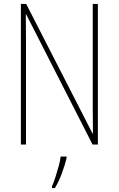

<svg xmlns="http://www.w3.org/2000/svg" viewBox="-20 -734 602 975"><path d="M477 0H450L113 -661H111Q111 -634 111.5 -605Q112 -576 112 -534V0H86V-714H113L450 -56H452Q452 -91 451.5 -127.5Q451 -164 451 -190V-714H477ZM318 70Q309 106 294 146.5Q279 187 259 221H244V212Q252 195 261 167Q270 139 278 110Q286 81 288 61H318Z"/></svg>

Font: Noto Sans Telugu Condensed Thin
Style: Regular
Weight: 100
Width: 3
Designer: Jelle Bosma - Monotype Design Team
Foundry: Monotype Imaging Inc.
Version: Version 2.005; ttfautohint (v1.8.4.7-5d5b)